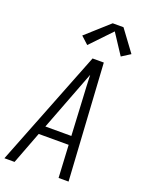

<svg xmlns="http://www.w3.org/2000/svg" viewBox="-186 -1055 862 1139"><g transform="rotate(20 245.5 -486.0)"><path d="M-9 0 280 -735H351L396 0H333L322 -205H133L55 0ZM319 -260 307 -490Q305 -527 303 -564.5Q301 -602 300 -639Q286 -602 271.5 -564.5Q257 -527 243 -490L155 -260ZM223 -799 176 -842 321 -972H389L488 -838L433 -803L349 -931Z"/></g></svg>

Font: Iosevka SS04 Light
Style: Italic
Weight: 300
Italic angle: -9°
Monospace: yes
Designer: Belleve Invis
Foundry: Belleve Invis
Version: Version 19.0.0; ttfautohint (v1.8.4)